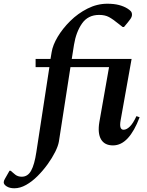

<svg xmlns="http://www.w3.org/2000/svg" viewBox="-145 -770 789 1030"><path d="M-68 240Q-93 240 -109 230Q-125 220 -125 208Q-125 200 -119 190L-94 146H-88L-63 167Q-49 178 -28 178Q4 178 22 145.5Q40 113 50 46L120 -410H46V-454H126L132 -490Q138 -528 164.5 -572.5Q191 -617 232 -657.5Q273 -698 324.5 -724Q376 -750 431 -750Q467 -750 493.5 -743Q520 -736 539 -724Q550 -717 556.5 -710Q563 -703 563 -691Q563 -680 554.5 -668Q546 -656 540 -649L520 -625H513L494 -640Q461 -667 439.5 -678.5Q418 -690 387 -690Q327 -690 295 -644Q263 -598 252 -530L240 -454H561L502 -124Q493 -74 518 -74Q534 -74 551.5 -91Q569 -108 587 -147L604 -141Q576 -67 540.5 -28.5Q505 10 461 10Q416 10 397 -22.5Q378 -55 388 -115L440 -410H233L171 -11Q167 13 151 45Q135 77 110.5 111Q86 145 56.5 174.5Q27 204 -5 222Q-37 240 -68 240Z"/></svg>

Font: Spectral SC SemiBold
Style: Italic
Weight: 600
Italic angle: -10°
Designer: Jean-Baptiste Levee
Foundry: Production Type
Version: Version 2.001